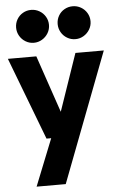

<svg xmlns="http://www.w3.org/2000/svg" viewBox="-71 -786 680 1099"><g transform="rotate(-5 269.5 -236.5)"><path d="M201.2 0H174.3L-6.3 -474.1H157.2L269 -146L381.8 -474.1H544.9L261.2 269H93.8ZM294.9 -647.5Q294.9 -673.3 307.4 -695.1Q319.8 -716.8 341.6 -729.2Q363.3 -741.7 389.2 -741.7Q414.6 -741.7 436.3 -729.2Q458 -716.8 470.9 -695.1Q483.9 -673.3 483.9 -647.5Q483.9 -622.1 470.9 -600.3Q458 -578.6 436.3 -565.7Q414.6 -552.7 389.2 -552.7Q363.3 -552.7 341.6 -565.7Q319.8 -578.6 307.4 -600.3Q294.9 -622.1 294.9 -647.5ZM150.4 -741.7Q175.8 -741.7 197.5 -729.2Q219.2 -716.8 232.2 -695.1Q245.1 -673.3 245.1 -647.5Q245.1 -622.1 232.2 -600.3Q219.2 -578.6 197.5 -565.7Q175.8 -552.7 150.4 -552.7Q124.5 -552.7 103 -565.7Q81.5 -578.6 68.8 -600.3Q56.2 -622.1 56.2 -647.5Q56.2 -673.3 68.8 -695.1Q81.5 -716.8 103 -729.2Q124.5 -741.7 150.4 -741.7Z"/></g></svg>

Font: Glacial Indifference
Style: Bold
Weight: 700
Designer: Alfredo Marco Pradil
Foundry: Alfredo Marco Pradil
Version: Version 1.312